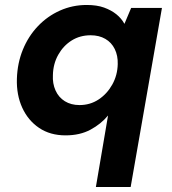

<svg xmlns="http://www.w3.org/2000/svg" viewBox="-20 -533 694 773"><path d="M366 220 415 -68Q387 -34 344.5 -11Q302 12 244 12Q182 12 137.5 -18Q93 -48 69.5 -99.5Q46 -151 48 -216Q50 -279 72 -333Q94 -387 132.5 -427.5Q171 -468 221.5 -490.5Q272 -513 329 -513Q370 -513 399 -502.5Q428 -492 448.5 -475.5Q469 -459 481 -437L508 -501H632L506 220ZM300 -110Q343 -110 377 -132.5Q411 -155 432 -192.5Q453 -230 454 -275Q455 -309 442 -335.5Q429 -362 404 -376.5Q379 -391 345 -391Q302 -391 268.5 -370Q235 -349 214.5 -312.5Q194 -276 193 -231Q191 -197 203.5 -169Q216 -141 241 -125.5Q266 -110 300 -110Z"/></svg>

Font: DM Sans 18pt ExtraBold
Style: Italic
Weight: 800
Italic angle: -10°
Designer: Colophon Foundry, Jonny Pinhorn
Foundry: Colophon Foundry
Version: Version 4.004;gftools[0.9.30]